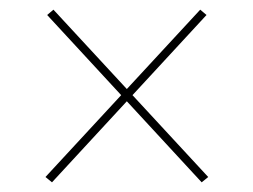

<svg xmlns="http://www.w3.org/2000/svg" viewBox="-20 -511 524 397"><path d="M410.5 -145 397 -134 77.5 -480 90.5 -491ZM74 -145 394 -491 407 -480 87.5 -134Z"/></svg>

Font: Anek Gurmukhi Thin
Style: Regular
Weight: 250
Designer: Sarang Kulkarni (Gurmukhi), Yesha Goshar (Latin)
Foundry: Ek Type
Version: Version 1.003